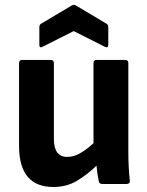

<svg xmlns="http://www.w3.org/2000/svg" viewBox="-20 -734 588 766"><path d="M193 12Q56 12 56 -152V-482Q56 -495 69 -495H182Q195 -495 195 -482V-180Q195 -108 248 -108Q274 -108 299.5 -122.5Q325 -137 353 -163V-482Q353 -495 366 -495H479Q492 -495 492 -482V-127Q492 -97 493.5 -68.5Q495 -40 498 -13Q499 0 485 0H388Q376 0 374 -11Q368 -40 365 -73Q329 -38 287.5 -13Q246 12 193 12ZM151 -548Q137 -540 137 -555V-626Q137 -636 145 -640L266 -712Q274 -717 283 -712L404 -640Q412 -636 412 -626V-555Q412 -540 397 -548L274 -610Z"/></svg>

Font: Sofia Sans ExtraBold
Style: Regular
Weight: 800
Designer: Botio Nikoltchev, Ani Petrova
Foundry: lettersoup
Version: Version 4.101; ttfautohint (v1.8.4.7-5d5b)